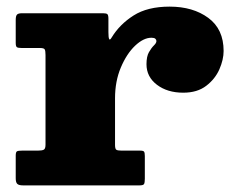

<svg xmlns="http://www.w3.org/2000/svg" viewBox="-20 -560 698 580"><path d="M117.5 -393.5V-123Q117.5 -110.5 112.2 -107.8Q107 -105 94 -105H46.5Q35.5 -105 31.5 -103Q27.5 -101 27.5 -90V-21.5Q27.5 -9 32.2 -4.5Q37 0 49.5 0H401.5Q413 0 415.2 -4.2Q417.5 -8.5 417.5 -20V-88.5Q417.5 -98.5 415.2 -101.8Q413 -105 403.5 -105H347.5Q335 -105 331.2 -107.8Q327.5 -110.5 327.5 -122.5V-263Q327.5 -314.5 345 -356Q362.5 -397.5 388 -421.8Q413.5 -446 437.5 -446Q446 -446 449.2 -443Q452.5 -440 452.5 -436Q452.5 -430 445 -422.8Q437.5 -415.5 430 -402.5Q422.5 -389.5 422.5 -366Q422.5 -328 454 -304Q485.5 -280 533.5 -280Q576 -280 603 -300.8Q630 -321.5 642.8 -350.8Q655.5 -380 655.5 -406Q655.5 -472 609.2 -506Q563 -540 492.5 -540Q425.5 -540 383.5 -513.2Q341.5 -486.5 317.5 -447Q312 -437.5 309.8 -442Q307.5 -446.5 307.5 -463V-503.5Q307.5 -514 304.5 -517Q301.5 -520 291.5 -520H46.5Q35.5 -520 31.5 -516Q27.5 -512 27.5 -500V-430.5Q27.5 -420 31 -417.5Q34.5 -415 45.5 -415H100.5Q113 -415 115.2 -410.5Q117.5 -406 117.5 -393.5Z"/></svg>

Font: Besley Black
Style: Regular
Weight: 900
Designer: Owen Earl
Foundry: indestructible type*
Version: Version 2.001